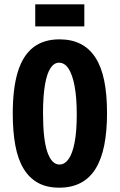

<svg xmlns="http://www.w3.org/2000/svg" viewBox="-20 -855 554 888"><path d="M254 13Q196 13 155.5 -9.5Q115 -32 89 -75Q63 -118 51 -182Q39 -246 39 -329Q39 -447 62.5 -523Q86 -599 134 -636Q182 -673 255 -673Q311 -673 352.5 -652Q394 -631 421.5 -588.5Q449 -546 462 -482Q475 -418 475 -332Q475 -247 462 -182.5Q449 -118 422 -74.5Q395 -31 353 -9Q311 13 254 13ZM255 -94Q279 -94 297 -119Q315 -144 325 -195.5Q335 -247 335 -325Q335 -404 325 -457Q315 -510 297 -537.5Q279 -565 253 -565Q230 -565 213.5 -540Q197 -515 188 -463Q179 -411 179 -332Q179 -271 184 -226Q189 -181 199 -152Q209 -123 223 -108.5Q237 -94 255 -94ZM143 -733V-835H370V-733Z"/></svg>

Font: Bricolage Grotesque 24pt Condensed
Style: Bold
Weight: 700
Width: 3
Designer: Mathieu Triay
Foundry: Atelier Triay
Version: Version 1.001;gftools[0.9.33.dev8+g029e19f]